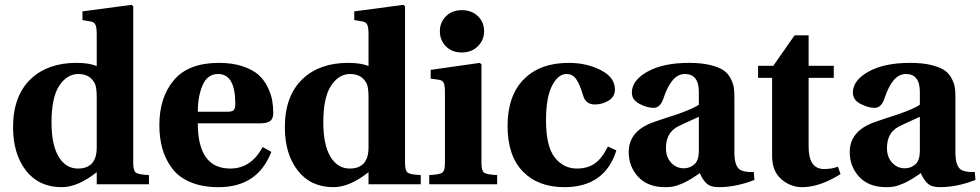

<svg xmlns="http://www.w3.org/2000/svg" viewBox="-20 -762 4054 794"><path d="M34 -236Q34 -367 109 -437Q179 -502 296 -502Q348 -502 380 -489V-621Q380 -649 374.5 -660Q369 -671 356 -673L321 -679V-715L524 -742L531 -736V-87Q531 -56 542 -48Q553 -40 596 -38V0H380V-50Q302 12 235 12Q141 12 87.5 -56.5Q34 -125 34 -236ZM193 -256Q193 -163 222.5 -114Q252 -65 302 -65Q380 -65 380 -152V-358Q380 -402 372 -417Q352 -456 304 -456Q257 -456 225 -407.5Q193 -359 193 -256Z M639 -245Q639 -359 699 -430.5Q759 -502 886 -502Q941 -502 983 -488Q1025 -474 1048.5 -453Q1072 -432 1086.5 -402.5Q1101 -373 1105.5 -347.5Q1110 -322 1110 -294Q1110 -271 1097 -261.5Q1084 -252 1056 -252H798Q798 -65 932 -65Q1019 -65 1066 -154L1102 -134Q1046 12 884 12Q817 12 768 -8.5Q719 -29 691.5 -66Q664 -103 651.5 -147Q639 -191 639 -245ZM798 -300H922Q940 -300 946.5 -306.5Q953 -313 953 -333Q953 -456 882 -456Q838 -456 818 -410Q798 -364 798 -300Z M1158 -236Q1158 -367 1233 -437Q1303 -502 1420 -502Q1472 -502 1504 -489V-621Q1504 -649 1498.5 -660Q1493 -671 1480 -673L1445 -679V-715L1648 -742L1655 -736V-87Q1655 -56 1666 -48Q1677 -40 1720 -38V0H1504V-50Q1426 12 1359 12Q1265 12 1211.5 -56.5Q1158 -125 1158 -236ZM1317 -256Q1317 -163 1346.5 -114Q1376 -65 1426 -65Q1504 -65 1504 -152V-358Q1504 -402 1496 -417Q1476 -456 1428 -456Q1381 -456 1349 -407.5Q1317 -359 1317 -256Z M1799 -633Q1799 -669 1824 -694.5Q1849 -720 1890 -720Q1931 -720 1956.5 -695Q1982 -670 1982 -633Q1982 -596 1956 -570.5Q1930 -545 1890 -545Q1849 -545 1824 -570.5Q1799 -596 1799 -633ZM1755 0V-38Q1798 -40 1809 -48Q1820 -56 1820 -87V-381Q1820 -410 1814.5 -420Q1809 -430 1796 -432L1761 -437V-473L1964 -502L1971 -496V-87Q1971 -56 1982 -48Q1993 -40 2036 -38V0Z M2079 -241Q2079 -367 2147 -435Q2214 -502 2332 -502Q2406 -502 2464.5 -472Q2523 -442 2523 -392Q2523 -362 2497 -346Q2471 -330 2440 -330Q2403 -330 2392 -365Q2378 -413 2363 -434.5Q2348 -456 2323 -456Q2288 -456 2263 -407.5Q2238 -359 2238 -265Q2238 -157 2274 -111Q2310 -65 2366 -65Q2409 -65 2439 -85.5Q2469 -106 2494 -156L2529 -140Q2481 12 2314 12Q2205 12 2142 -53Q2079 -118 2079 -241Z M2580 -133Q2580 -222 2686 -258Q2697 -262 2725.5 -271.5Q2754 -281 2770 -286Q2786 -291 2808 -299.5Q2830 -308 2845 -315Q2860 -322 2870 -329V-382Q2870 -456 2812 -456Q2757 -456 2724 -356Q2711 -316 2683 -316Q2656 -316 2624.5 -332.5Q2593 -349 2593 -379Q2593 -430 2658 -466Q2723 -502 2830 -502Q2881 -502 2917.5 -493Q2954 -484 2972.5 -471Q2991 -458 3001.5 -437.5Q3012 -417 3014.5 -401Q3017 -385 3017 -362V-131Q3017 -66 3049 -56Q3070 -49 3097 -51L3100 -18Q3024 12 2952 12Q2919 12 2902.5 -3Q2886 -18 2874 -46Q2871 -44 2858.5 -35.5Q2846 -27 2841 -24Q2836 -21 2823.5 -14Q2811 -7 2802.5 -3.5Q2794 0 2781.5 4.5Q2769 9 2756.5 10.5Q2744 12 2731 12Q2659 12 2619.5 -30.5Q2580 -73 2580 -133ZM2734 -150Q2734 -112 2755.5 -89Q2777 -66 2808 -66Q2832 -66 2850.5 -81.5Q2869 -97 2870 -134V-279Q2788 -242 2780 -237Q2734 -211 2734 -150Z M3115 -440V-490H3178L3266 -616H3324V-490H3428V-440H3324V-155Q3324 -63 3388 -63Q3422 -63 3445 -73L3456 -42Q3370 12 3297 12Q3249 12 3211 -21Q3173 -54 3173 -117V-440Z M3494 -133Q3494 -222 3600 -258Q3611 -262 3639.5 -271.5Q3668 -281 3684 -286Q3700 -291 3722 -299.5Q3744 -308 3759 -315Q3774 -322 3784 -329V-382Q3784 -456 3726 -456Q3671 -456 3638 -356Q3625 -316 3597 -316Q3570 -316 3538.5 -332.5Q3507 -349 3507 -379Q3507 -430 3572 -466Q3637 -502 3744 -502Q3795 -502 3831.5 -493Q3868 -484 3886.5 -471Q3905 -458 3915.5 -437.5Q3926 -417 3928.5 -401Q3931 -385 3931 -362V-131Q3931 -66 3963 -56Q3984 -49 4011 -51L4014 -18Q3938 12 3866 12Q3833 12 3816.5 -3Q3800 -18 3788 -46Q3785 -44 3772.5 -35.5Q3760 -27 3755 -24Q3750 -21 3737.5 -14Q3725 -7 3716.5 -3.5Q3708 0 3695.5 4.5Q3683 9 3670.5 10.5Q3658 12 3645 12Q3573 12 3533.5 -30.5Q3494 -73 3494 -133ZM3648 -150Q3648 -112 3669.5 -89Q3691 -66 3722 -66Q3746 -66 3764.5 -81.5Q3783 -97 3784 -134V-279Q3702 -242 3694 -237Q3648 -211 3648 -150Z"/></svg>

Font: Heuristica
Style: Bold
Weight: 700
Version: Version 1.0.2